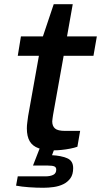

<svg xmlns="http://www.w3.org/2000/svg" viewBox="-20 -699 478 908"><path d="M235 12Q191 12 162.5 2Q134 -8 120.5 -31Q107 -54 107 -92Q107 -105 109 -119.5Q111 -134 113 -150L164 -435H64L79 -527H183L234 -679H324L297 -527H438L422 -435H281L231 -156Q230 -147 228.5 -139Q227 -131 227 -125Q227 -103 240 -91.5Q253 -80 288 -80H359L346 -5Q332 0 311.5 4Q291 8 270.5 10Q250 12 235 12ZM185 189Q152 189 117 186.5Q82 184 56 179L64 135H195Q217 135 231.5 128Q246 121 246 103Q246 92 237 88Q228 84 207 84H136L178 -24H248L226 35Q268 37 297 49Q326 61 326 96Q326 126 313 144Q300 162 279.5 172Q259 182 234 185.5Q209 189 185 189Z"/></svg>

Font: Archivo Expanded Medium
Style: Italic
Weight: 500
Width: 7
Italic angle: -10°
Designer: Hector Gatti
Foundry: Omnibus-Type
Version: Version 2.001